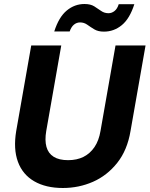

<svg xmlns="http://www.w3.org/2000/svg" viewBox="-20 -927 747 959"><path d="M294 12Q209 12 151 -21.5Q93 -55 69.5 -119Q46 -183 61 -273L136 -700H286L211 -273Q203 -226 212 -193.5Q221 -161 248 -144Q275 -127 320 -127Q364 -127 397 -143.5Q430 -160 452 -192.5Q474 -225 482 -273L557 -700H707L632 -273Q616 -177 565.5 -113.5Q515 -50 444.5 -19Q374 12 294 12ZM251 -770Q274 -842 313.5 -874.5Q353 -907 402 -907Q432 -907 450.5 -895.5Q469 -884 485 -872.5Q501 -861 522 -861Q538 -861 552 -872Q566 -883 573 -906H651Q628 -834 588.5 -801.5Q549 -769 499 -769Q470 -769 451 -780.5Q432 -792 416 -803.5Q400 -815 380 -815Q363 -815 349.5 -804Q336 -793 328 -770Z"/></svg>

Font: DM Sans 28pt Black
Style: Italic
Weight: 900
Italic angle: -10°
Version: Version 4.004;gftools[0.9.30]